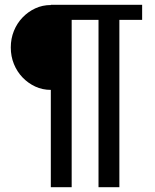

<svg xmlns="http://www.w3.org/2000/svg" viewBox="-20 -724 647 801"><path d="M25 -526Q25 -563 38 -595Q51 -627 74 -651Q97 -675 127 -689Q157 -703 192 -703V-704H573V-641H478V57H391V-641H279V57H192V-349Q157 -349 127 -363Q97 -377 74 -401Q51 -425 38 -457Q25 -489 25 -526Z"/></svg>

Font: CAT Rhythmus
Style: Regular
Weight: 400
Designer: Peter Wiegel nach alter Vorlage
Foundry: Peter Wiegel
Version: 1.000